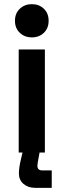

<svg xmlns="http://www.w3.org/2000/svg" viewBox="-20 -734 306 924"><path d="M70 0V-496H196V0ZM52 -634Q52 -670 75.5 -692Q99 -714 133 -714Q168 -714 191 -692Q214 -670 214 -634Q214 -598 191 -576Q168 -554 133 -554Q99 -554 75.5 -576Q52 -598 52 -634ZM149 170Q115 170 93 151Q71 132 71 101Q71 86 73.5 69Q76 52 80 36L93 -20H174L164 35Q163 42 161.5 49.5Q160 57 160 64Q160 86 183 86H229V170Z"/></svg>

Font: Space 7353
Style: Regular
Weight: 400
Designer: Christine Claussen + Ruben Lyon  (Space 7353)
Version: Version 1.000;FEAKit 1.0